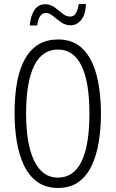

<svg xmlns="http://www.w3.org/2000/svg" viewBox="-20 -919 571 949"><path d="M479 -358Q479 -283 468 -216.5Q457 -150 432.5 -99Q408 -48 367.5 -19Q327 10 267 10Q206 10 164.5 -20Q123 -50 98.5 -101.5Q74 -153 63 -219.5Q52 -286 52 -359Q52 -542 106.5 -633Q161 -724 267 -724Q344 -724 390.5 -676Q437 -628 458 -545Q479 -462 479 -358ZM109 -358Q109 -205 149.5 -123Q190 -41 266 -41Q344 -41 383 -121Q422 -201 422 -358Q422 -513 383 -593.5Q344 -674 267 -674Q187 -674 148 -592.5Q109 -511 109 -358ZM127 -793Q131 -840 150 -869Q169 -898 203 -898Q229 -898 249.5 -883Q270 -868 288.5 -852.5Q307 -837 327 -837Q345 -837 355 -853.5Q365 -870 369 -899H405Q403 -847 381.5 -820.5Q360 -794 329 -794Q303 -794 282 -809Q261 -824 242.5 -839.5Q224 -855 206 -855Q190 -855 178.5 -839.5Q167 -824 164 -793Z"/></svg>

Font: Noto Sans Malayalam ExtraCondensed Light
Style: Regular
Weight: 300
Width: 2
Designer: Jelle Bosma - Monotype Design Team
Foundry: Monotype Imaging Inc.
Version: Version 2.104; ttfautohint (v1.8.4.7-5d5b)